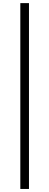

<svg xmlns="http://www.w3.org/2000/svg" viewBox="-20 -982 317 1236"><path d="M166.5 -961.9V234.4H110.8V-961.9Z"/></svg>

Font: Inter 28pt Light
Style: Regular
Weight: 300
Designer: Rasmus Andersson
Foundry: rsms
Version: Version 4.001;git-66647c0bb